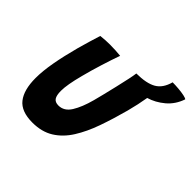

<svg xmlns="http://www.w3.org/2000/svg" viewBox="-191 -988 1206 1206"><g transform="rotate(45 411.5 -385.0)"><path d="M247 15.5Q148 15.5 105.8 -38.2Q63.5 -92 63.5 -197Q63.5 -259.5 78 -339.8Q92.5 -420 118 -515.5Q128 -552 140.8 -594.8Q153.5 -637.5 164 -671Q185 -673.5 206.2 -674.8Q227.5 -676 247 -676Q272 -676 296.8 -674.5Q321.5 -673 340.5 -671Q320.5 -614.5 298.8 -545Q277 -475.5 260.5 -411Q233 -307 233 -253Q233 -212.5 245.2 -194.2Q257.5 -176 287 -176Q337 -176 368 -225.8Q399 -275.5 421 -357.5Q427.5 -382 438.2 -425Q449 -468 460 -515.5Q471 -563 479.8 -603.5Q488.5 -644 491 -664.5Q580.5 -665 627 -692Q673.5 -719 691.5 -786.5Q715.5 -786.5 744.8 -784Q774 -781.5 796.5 -776.8Q819 -772 823 -766.5Q801 -702 752.5 -661.2Q704 -620.5 648 -604Q637 -537 617 -461Q590 -361 559.5 -274.5Q529 -188 488 -122.8Q447 -57.5 388.5 -21Q330 15.5 247 15.5Z"/></g></svg>

Font: Grandstander
Style: Bold Italic
Weight: 700
Italic angle: -15°
Designer: Tyler Finck
Foundry: Etcetera Type Co
Version: Version 1.200; ttfautohint (v1.8.3)